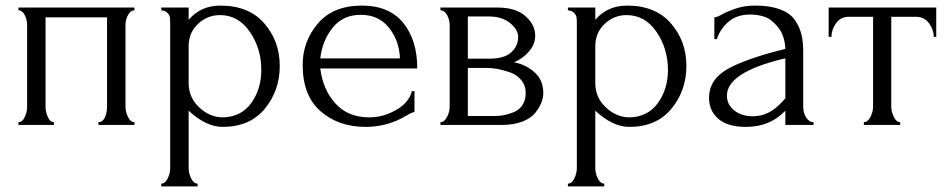

<svg xmlns="http://www.w3.org/2000/svg" viewBox="-20 -447 3382 687"><path d="M143 -385V-65Q143 -47 151 -28.5Q159 -10 173 -10V0H46V-10Q60 -10 68.5 -28Q77 -46 77 -65V-358Q77 -376 68.5 -393Q60 -410 46 -410V-420H461V-410Q447 -410 438 -393Q429 -376 429 -358V-65Q429 -47 438 -28.5Q447 -10 461 -10V0H332V-10Q348 -10 355.5 -27.5Q363 -45 363 -65V-385Z M769 -427Q870 -427 925.5 -363.5Q981 -300 981 -211Q981 -123 927.5 -58Q874 7 777 7Q717 7 655 -51V155Q655 173 664 191.5Q673 210 687 210V220H557V210Q571 210 580 191.5Q589 173 589 155V-361Q589 -377 588 -384.5Q587 -392 579.5 -400.5Q572 -409 557 -410V-420H655V-376Q698 -427 769 -427ZM778 -27Q844 -29 879.5 -79Q915 -129 915 -197Q915 -273 874 -333Q833 -393 767 -393Q722 -393 688.5 -361.5Q655 -330 655 -281V-150Q655 -98 693 -62.5Q731 -27 778 -27Z M1473 -202H1126Q1135 -127 1180 -77Q1225 -27 1302 -27Q1350 -27 1396.5 -53Q1443 -79 1454 -121H1463V-46Q1455 -46 1432 -32Q1366 7 1288 7Q1191 7 1127 -49Q1063 -105 1063 -215Q1063 -299 1117.5 -363Q1172 -427 1275 -427Q1372 -427 1422.5 -365.5Q1473 -304 1473 -202ZM1126 -238H1411Q1409 -301 1372 -347.5Q1335 -394 1271 -394Q1207 -394 1170 -347.5Q1133 -301 1126 -238Z M1895 -320Q1895 -288 1872 -262Q1849 -236 1819 -224Q1860 -217 1892 -189Q1924 -161 1924 -113Q1924 -97 1917 -79.5Q1910 -62 1895 -43Q1880 -24 1849 -12Q1818 0 1776 0H1556V-10Q1570 -10 1579.5 -28.5Q1589 -47 1589 -65V-357Q1589 -375 1580 -392.5Q1571 -410 1556 -410V-420H1760Q1826 -420 1860.5 -389Q1895 -358 1895 -320ZM1654 -388V-237H1731Q1784 -237 1809 -259.5Q1834 -282 1834 -315Q1834 -341 1805 -364.5Q1776 -388 1731 -388ZM1654 -32H1752Q1767 -32 1783 -35Q1799 -38 1818 -45.5Q1837 -53 1849 -70.5Q1861 -88 1861 -114Q1861 -141 1845 -160.5Q1829 -180 1804 -188.5Q1779 -197 1759 -200.5Q1739 -204 1721 -204H1654Z M2224 -427Q2325 -427 2380.5 -363.5Q2436 -300 2436 -211Q2436 -123 2382.5 -58Q2329 7 2232 7Q2172 7 2110 -51V155Q2110 173 2119 191.5Q2128 210 2142 210V220H2012V210Q2026 210 2035 191.5Q2044 173 2044 155V-361Q2044 -377 2043 -384.5Q2042 -392 2034.5 -400.5Q2027 -409 2012 -410V-420H2110V-376Q2153 -427 2224 -427ZM2233 -27Q2299 -29 2334.5 -79Q2370 -129 2370 -197Q2370 -273 2329 -333Q2288 -393 2222 -393Q2177 -393 2143.5 -361.5Q2110 -330 2110 -281V-150Q2110 -98 2148 -62.5Q2186 -27 2233 -27Z M2891 0H2790V-51L2785 -46Q2732 7 2649 7Q2583 7 2550 -22Q2517 -51 2517 -97Q2517 -162 2582.5 -199.5Q2648 -237 2790 -272Q2788 -320 2764 -349.5Q2740 -379 2715.5 -387Q2691 -395 2665 -395Q2617 -395 2587 -369.5Q2557 -344 2545 -307H2536V-385Q2545 -385 2563.5 -395.5Q2582 -406 2613 -416.5Q2644 -427 2682 -427Q2735 -427 2771 -413.5Q2807 -400 2824 -375.5Q2841 -351 2847.5 -324.5Q2854 -298 2854 -263V-65Q2854 -43 2864.5 -26.5Q2875 -10 2891 -10ZM2779 -83 2790 -95V-238L2780 -236Q2581 -187 2581 -105Q2581 -73 2607 -52Q2633 -31 2675 -31Q2732 -31 2779 -83Z M3330 -315H3321Q3321 -341 3304 -364Q3287 -387 3257 -387H3169V-65Q3169 -48 3178 -29Q3187 -10 3201 -10V0H3071V-10Q3085 -10 3094.5 -28.5Q3104 -47 3104 -65V-387H3018Q2988 -387 2971.5 -364Q2955 -341 2955 -315H2945V-420H3330Z"/></svg>

Font: Forum
Style: Regular
Weight: 400
Designer: Denis Masharov
Foundry: Denis Masharov
Version: Version 1.000